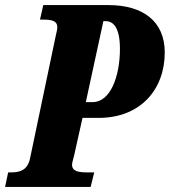

<svg xmlns="http://www.w3.org/2000/svg" viewBox="-41 -734 667 754"><path d="M-21 0H315L329 -57H302C268 -57 242 -61 242 -87C242 -95 246 -107 250 -123L283 -271H346C512 -271 606 -384 606 -528C606 -650 521 -714 385 -714H129L116 -657H127C161 -657 184 -653 184 -627C184 -620 182 -610 177 -589L77 -112C67 -64 35 -57 2 -57H-9ZM323 -333H296L365 -651H374C402 -651 430 -629 430 -542C430 -433 392 -333 323 -333Z"/></svg>

Font: Noto Serif ExtraCondensed Black
Style: Italic
Weight: 900
Width: 2
Italic angle: -12°
Designer: Monotype Design Team
Foundry: Monotype Imaging Inc.
Version: Version 2.014